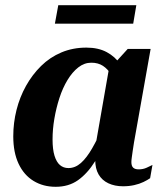

<svg xmlns="http://www.w3.org/2000/svg" viewBox="-20 -707 630 738"><path d="M472 -389 427 -367Q421 -398 407.5 -420Q394 -442 375.5 -454Q357 -466 331 -466Q304 -466 281 -448Q258 -430 239.5 -399.5Q221 -369 208.5 -330.5Q196 -292 189 -251Q182 -210 182 -171Q182 -133 189.5 -108.5Q197 -84 210.5 -72.5Q224 -61 243 -61Q269 -61 291 -80.5Q313 -100 334 -136.5Q355 -173 377 -222L404 -198Q375 -134 345.5 -87Q316 -40 280 -14.5Q244 11 194 11Q146 11 109 -11.5Q72 -34 51.5 -77.5Q31 -121 31 -183Q31 -235 43.5 -284.5Q56 -334 80 -377Q104 -420 138 -453.5Q172 -487 216 -505.5Q260 -524 312 -524Q358 -524 390.5 -506.5Q423 -489 443 -459Q463 -429 472 -389ZM559 -519 495 -159Q492 -141 490 -126.5Q488 -112 486.5 -101.5Q485 -91 485 -84Q485 -69 492 -62.5Q499 -56 513 -56Q530 -56 544 -62.5Q558 -69 566 -73L557 -22Q547 -15 531.5 -7.5Q516 0 496 4.5Q476 9 453 9Q421 9 396.5 -2.5Q372 -14 359 -36.5Q346 -59 346 -92Q346 -101 347.5 -111Q349 -121 352 -135L342 -118L400 -450L410 -452L471 -519ZM204 -687H504L492 -616H191Z"/></svg>

Font: Roboto Serif 72pt SemiCondensed SemiBold
Style: Italic
Weight: 600
Width: 4
Italic angle: -10°
Designer: Greg Gazdowicz
Foundry: Commercial Type
Version: Version 1.008